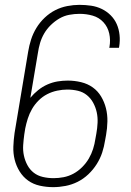

<svg xmlns="http://www.w3.org/2000/svg" viewBox="-20 -763 540 791"><path d="M199 8Q171 8 144 2Q117 -4 96 -19Q75 -34 61 -56.5Q47 -79 40.5 -105Q34 -131 35 -159Q36 -187 40 -215L96 -550Q100 -575 108 -600Q116 -625 130 -648Q144 -671 164 -690Q184 -709 207.5 -721Q231 -733 257 -738Q283 -743 307 -743Q332 -743 355.5 -739.5Q379 -736 399.5 -726Q420 -716 436 -700Q452 -684 461 -663.5Q470 -643 472.5 -619Q475 -595 471 -571L470 -566H430L431 -570Q436 -598 430 -625Q424 -652 406 -671.5Q388 -691 362 -698.5Q336 -706 308 -706Q287 -706 265.5 -702Q244 -698 225 -687Q206 -676 189.5 -660Q173 -644 162 -625Q151 -606 145 -585.5Q139 -565 136 -544L105 -360Q119 -377 137 -391.5Q155 -406 175.5 -415Q196 -424 217 -427.5Q238 -431 259 -431Q287 -431 314 -424.5Q341 -418 362 -403Q383 -388 396.5 -365.5Q410 -343 416.5 -317Q423 -291 422.5 -263Q422 -235 417 -207L413 -185Q409 -159 401 -134.5Q393 -110 378.5 -87Q364 -64 344 -45Q324 -26 300 -14Q276 -2 250 3Q224 8 199 8ZM201 -29Q221 -29 242 -33Q263 -37 282.5 -47.5Q302 -58 318.5 -74.5Q335 -91 346 -110Q357 -129 363.5 -149.5Q370 -170 373 -191L377 -213Q381 -235 382 -257.5Q383 -280 378.5 -300.5Q374 -321 364 -339.5Q354 -358 338 -371Q322 -384 301 -389Q280 -394 257 -394Q237 -394 215.5 -389.5Q194 -385 174.5 -375Q155 -365 139 -349Q123 -333 112 -314Q101 -295 94.5 -274.5Q88 -254 84 -234L80 -209Q77 -187 75.5 -165Q74 -143 78.5 -122Q83 -101 93 -82.5Q103 -64 119 -51.5Q135 -39 156.5 -34Q178 -29 201 -29Z"/></svg>

Font: Iosevka SS18 Extralight
Style: Italic
Weight: 200
Italic angle: -9°
Monospace: yes
Designer: Belleve Invis
Foundry: Belleve Invis
Version: Version 25.1.1; ttfautohint (v1.8.4)